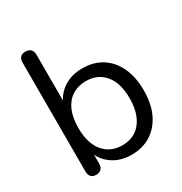

<svg xmlns="http://www.w3.org/2000/svg" viewBox="-169 -837 920 971"><g transform="rotate(-30 291.5 -351.5)"><path d="M322 9Q256 9 208.5 -25Q161 -59 145 -116L156 -127V-35Q156 -15 145.5 -4Q135 7 116 7Q96 7 86 -4Q76 -15 76 -35V-671Q76 -691 86 -701.5Q96 -712 116 -712Q135 -712 146 -701.5Q157 -691 157 -671V-373H145Q162 -429 209 -462Q256 -495 322 -495Q388 -495 436 -464.5Q484 -434 510.5 -377.5Q537 -321 537 -243Q537 -166 510.5 -109.5Q484 -53 435.5 -22Q387 9 322 9ZM305 -56Q351 -56 384.5 -78Q418 -100 436.5 -142Q455 -184 455 -243Q455 -334 414.5 -382Q374 -430 305 -430Q260 -430 226 -408.5Q192 -387 173.5 -345.5Q155 -304 155 -243Q155 -153 196 -104.5Q237 -56 305 -56Z"/></g></svg>

Font: Nunito
Style: Regular
Weight: 400
Designer: Vernon Adams
Foundry: Vernon Adams
Version: Version 3.602